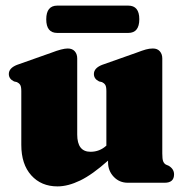

<svg xmlns="http://www.w3.org/2000/svg" viewBox="-20 -652 660 685"><path d="M56 -135V-327Q56 -343 52 -349.2Q48 -355.5 40.5 -359L30 -361.5Q11.5 -370.5 11.5 -388Q11.5 -409 40.5 -420.5L163.5 -464Q202.5 -479 221.5 -479Q238 -479 246.8 -469Q255.5 -459 255.5 -443.5V-172Q255.5 -110.5 303 -110.5Q335.5 -110.5 359.5 -132.5V-327Q359.5 -343 355.5 -349.2Q351.5 -355.5 344 -359L333.5 -361.5Q315 -370.5 315 -388Q315 -409 344 -420.5L467 -464Q488 -472 500.5 -475.5Q513 -479 525.5 -479Q541.5 -479 550.2 -469Q559 -459 559 -443.5V-104.5Q559 -84.5 562 -76.8Q565 -69 571.5 -65L582 -60.5Q601 -49 601 -30Q601 0 567.5 0H436Q406 0 385.8 -21.2Q365.5 -42.5 365.5 -73V-79Q309.5 -29 266 -8Q222.5 13 185 13Q127 13 91.5 -26.5Q56 -66 56 -135ZM145 -583Q145 -632 184.5 -632H437.5Q477 -632 477 -583.5Q477 -534.5 437.5 -534.5H184.5Q145 -534.5 145 -583Z"/></svg>

Font: Fraunces 72pt Soft Black
Style: Regular
Weight: 900
Version: Version 1.000;[b76b70a41]